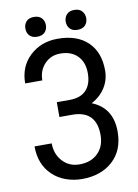

<svg xmlns="http://www.w3.org/2000/svg" viewBox="-94 -914 706 985"><g transform="rotate(-10 259.0 -421.0)"><path d="M375.5 -520Q375.5 -577.1 343 -610.4Q310.5 -643.6 252.9 -643.6Q204.1 -643.6 171.6 -609.4Q139.2 -575.2 139.2 -523.9H49.8Q49.8 -611.3 107.9 -666Q166 -720.7 252.9 -720.7Q354 -720.7 409.7 -667Q465.3 -613.3 465.3 -518.6Q465.3 -469.2 439.5 -428.7Q413.6 -388.2 368.2 -364.7Q474.1 -322.3 474.1 -198.2Q474.1 -101.6 413.3 -45.9Q352.5 9.8 252.9 9.8Q210 9.8 170.2 -4.2Q130.4 -18.1 100.6 -46.4Q41 -102.5 41 -197.3H130.4Q130.4 -141.6 164.8 -104Q199.2 -66.4 252.9 -66.4Q313 -66.4 348.9 -101.8Q384.8 -137.2 384.8 -196.3Q384.8 -320.3 266.1 -323.7H192.9V-400.9H259.8Q316.4 -400.9 345.9 -431.6Q375.5 -462.4 375.5 -520ZM323 -762.7Q309.6 -777.3 309.6 -799.3Q309.6 -821.3 323 -836.4Q336.4 -851.6 362.8 -851.6Q389.2 -851.6 402.8 -836.4Q416.5 -821.3 416.5 -799.3Q416.5 -777.3 402.8 -762.7Q389.2 -748 362.8 -748Q336.4 -748 323 -762.7ZM113 -763.7Q99.6 -778.3 99.6 -800.3Q99.6 -822.3 113 -837.2Q126.5 -852.1 152.8 -852.1Q179.2 -852.1 192.9 -837.2Q206.5 -822.3 206.5 -800.3Q206.5 -778.3 192.9 -763.7Q179.2 -749 152.8 -749Q126.5 -749 113 -763.7Z"/></g></svg>

Font: MAUL Condensed
Style: Condensed Regular
Weight: 400
Designer: MAUL
Version: Version 1.0; 2020; ttfautohint (v1.8.3)